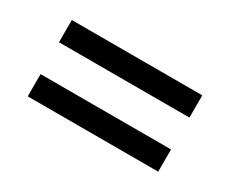

<svg xmlns="http://www.w3.org/2000/svg" viewBox="-53 -611 657 548"><g transform="rotate(30 275.0 -337.0)"><path d="M60 -390V-463.3H490V-390ZM60 -211.7V-285H490V-211.7Z"/></g></svg>

Font: Funnel Sans
Style: Regular
Weight: 400
Designer: NORD ID, Kristian Moeller
Foundry: Dicotype
Version: Version 1.000